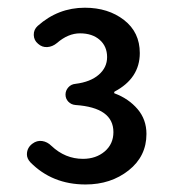

<svg xmlns="http://www.w3.org/2000/svg" viewBox="-20 -909 455 505"><path d="M205.1 -423.8Q117.2 -423.8 59.6 -482.4Q50.8 -492.2 50.8 -502.9Q50.8 -520.5 65.4 -531.2Q77.1 -540 90.8 -538.1Q104.5 -536.1 115.2 -525.4Q151.4 -491.2 198.2 -491.2Q232.4 -491.2 255.4 -510.7Q278.3 -530.3 278.3 -561.5Q278.3 -626 178.7 -632.8Q167 -633.8 159.7 -641.6Q152.3 -649.4 152.3 -660.2Q152.3 -670.9 159.7 -679.2Q167 -687.5 178.7 -688.5Q217.8 -693.4 239.7 -712.4Q261.7 -731.4 261.7 -758.8Q261.7 -787.1 242.2 -804.2Q222.7 -821.3 190.4 -821.3Q159.2 -821.3 129.9 -795.9Q118.2 -786.1 104.5 -785.2Q90.8 -784.2 80.1 -793.9Q69.3 -802.7 68.8 -816.9Q68.4 -831.1 79.1 -840.8Q132.8 -888.7 203.1 -888.7Q264.6 -888.7 306.2 -856.4Q347.7 -824.2 347.7 -769.5Q347.7 -703.1 281.2 -668Q280.3 -667 280.3 -665Q280.3 -663.1 282.2 -663.1Q318.4 -649.4 341.8 -622.1Q365.2 -594.7 365.2 -556.6Q365.2 -498 318.4 -460.9Q271.5 -423.8 205.1 -423.8Z"/></svg>

Font: Gen Jyuu Gothic P Medium
Style: Regular
Weight: 500
Designer: [Source Han Sans]
Ryoko NISHIZUKA  (kana & ideographs); Paul D. Hunt (Latin, Greek & Cyrillic); Wenlong ZHANG  (bopomofo
Version: Version 1.002.20150607